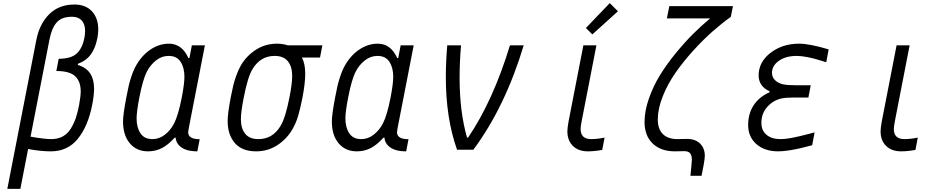

<svg xmlns="http://www.w3.org/2000/svg" viewBox="-20 -956 6040 1226"><path d="M476.6 -542.3Q531.9 -524.1 556.3 -486.3Q580.7 -448.6 580.7 -388.7Q580.7 -345.7 568.4 -285.2Q541.7 -149.1 476.6 -69.3Q411.5 10.4 305.3 10.4Q238.3 10.4 159.5 -4.6L110 250H26.7L212.2 -701.8Q232.4 -804 294.6 -865.6Q356.8 -927.1 455.1 -927.1Q527.3 -927.1 567.4 -883.5Q607.4 -839.8 607.4 -767.6Q607.4 -744.1 602.2 -714.8Q596.4 -686.2 588.5 -663.7Q580.7 -641.3 566.7 -618.5Q552.7 -595.7 530.6 -578.1Q508.5 -560.5 477.9 -548.8ZM175.1 -83.3Q264.3 -67.7 307.3 -67.7Q349.6 -67.7 380.9 -85Q412.1 -102.2 432.3 -135.1Q452.5 -168 464.2 -202.8Q475.9 -237.6 485 -285.2Q495.4 -341.8 495.4 -372.4Q495.4 -435.5 460.3 -469.1Q425.1 -502.6 339.8 -502.6L354.8 -580.7Q432.9 -580.7 469.4 -613.9Q505.9 -647.1 518.9 -714.8Q523.4 -737 523.4 -757.8Q523.4 -801.4 502 -825.2Q480.5 -849 439.5 -849Q373.7 -849 341.8 -812.5Q309.9 -776 295.6 -701.8Z M1181.6 -112Q1181.6 -67.1 1255.2 -67.1L1240.2 10.4Q1163.4 10.4 1127.6 -23.4Q1103.5 -45.6 1101.6 -76.8H1095.1Q1053.4 -30.6 1013.3 -10.1Q973.3 10.4 925.1 10.4Q852.2 10.4 808.9 -41Q765.6 -92.4 765.6 -180.3Q765.6 -224 786.5 -333.3Q796.2 -381.5 801.1 -404.3Q806 -427.1 816.7 -461.3Q827.5 -495.4 841.1 -522.8Q878.3 -595.7 936.2 -636.4Q994.1 -677.1 1058.6 -677.1Q1141.9 -677.1 1182.9 -585.3H1189.5L1205.1 -666.7H1288.4L1184.9 -135.4Q1181.6 -115.9 1181.6 -112ZM1157.6 -466.1Q1157.6 -524.1 1133.1 -561.5Q1108.7 -599 1056.6 -599Q1013 -599 976.9 -570.6Q940.8 -542.3 918.6 -500Q892.6 -451.2 869.8 -333.3Q852.2 -242.8 852.2 -199.2Q852.2 -141.9 877 -104.8Q901.7 -67.7 953.1 -67.7Q996.7 -67.7 1032.9 -96Q1069 -124.3 1091.1 -166.7Q1117.8 -217.4 1140.6 -333.3Q1157.6 -420.6 1157.6 -466.1Z M1733.7 -599Q1642.6 -599 1591.8 -513.7Q1561.8 -464.2 1536.5 -333.3Q1518.2 -242.2 1518.2 -195.3Q1518.2 -135.4 1545.9 -101.6Q1573.6 -67.7 1630.2 -67.7Q1721.4 -67.7 1772.1 -153Q1802.7 -203.8 1828.1 -333.3Q1845.7 -421.2 1845.7 -471.4Q1845.7 -531.2 1818 -565.1Q1790.4 -599 1733.7 -599ZM1908.2 -588.5Q1929 -548.8 1929 -483.7Q1929 -425.8 1911.5 -333.3Q1897.1 -261.1 1883.5 -214.8Q1869.8 -168.6 1845.1 -127Q1809.2 -66.4 1749.3 -28Q1689.5 10.4 1615.2 10.4Q1525.4 10.4 1479.5 -42.6Q1433.6 -95.7 1433.6 -184.2Q1433.6 -229.8 1453.1 -333.3Q1462.9 -382.8 1469.4 -410.2Q1475.9 -437.5 1488.9 -474Q1502 -510.4 1518.9 -539.7Q1554.7 -600.3 1614.6 -638.7Q1674.5 -677.1 1748.7 -677.1Q1784.5 -677.1 1817.1 -666.7H2038.4L2023.4 -588.5Z M2515 -112Q2515 -67.1 2588.5 -67.1L2573.6 10.4Q2496.7 10.4 2460.9 -23.4Q2436.8 -45.6 2434.9 -76.8H2428.4Q2386.7 -30.6 2346.7 -10.1Q2306.6 10.4 2258.5 10.4Q2185.5 10.4 2142.3 -41Q2099 -92.4 2099 -180.3Q2099 -224 2119.8 -333.3Q2129.6 -381.5 2134.4 -404.3Q2139.3 -427.1 2150.1 -461.3Q2160.8 -495.4 2174.5 -522.8Q2211.6 -595.7 2269.5 -636.4Q2327.5 -677.1 2391.9 -677.1Q2475.3 -677.1 2516.3 -585.3H2522.8L2538.4 -666.7H2621.7L2518.2 -135.4Q2515 -115.9 2515 -112ZM2490.9 -466.1Q2490.9 -524.1 2466.5 -561.5Q2442.1 -599 2390 -599Q2346.4 -599 2310.2 -570.6Q2274.1 -542.3 2252 -500Q2225.9 -451.2 2203.1 -333.3Q2185.5 -242.8 2185.5 -199.2Q2185.5 -141.9 2210.3 -104.8Q2235 -67.7 2286.5 -67.7Q2330.1 -67.7 2366.2 -96Q2402.3 -124.3 2424.5 -166.7Q2451.2 -217.4 2474 -333.3Q2490.9 -420.6 2490.9 -466.1Z M2835.9 -666.7H2923.8Q2914.7 -555.3 2914.7 -461.6Q2914.7 -242.2 2962.2 -77.5H2968.8Q3127.6 -310.5 3236.3 -666.7H3324.2Q3205.7 -273.4 3002.6 0H2898.4Q2826.8 -201.2 2826.8 -464.2Q2826.8 -560.5 2835.9 -666.7Z M3687.5 -132.2Q3687.5 -67.7 3755.2 -67.7Q3794.3 -67.7 3840.5 -77.5L3825.5 1.3Q3774.7 10.4 3733.7 10.4Q3673.2 10.4 3638 -24.4Q3602.9 -59.2 3602.9 -117.8Q3602.9 -138 3610.7 -181.6L3705.1 -666.7H3788.4L3694 -181.6Q3687.5 -147.8 3687.5 -132.2ZM3873.7 -936.2 3925.8 -884.1 3762.4 -736.3 3721.4 -777.3Z M4180.3 -192.7Q4180.3 -132.8 4211.9 -100.6Q4243.5 -68.4 4304 -67.7Q4311.2 -67.7 4332.4 -68.4Q4353.5 -69 4365.9 -69Q4420.6 -69 4450.5 -39.1Q4480.5 -9.1 4480.5 39.1Q4480.5 57.3 4472.7 99.6L4459.6 166.7H4388.7L4395.2 99.6Q4397.8 73.6 4397.8 64.5Q4397.8 37.1 4387 23.1Q4376.3 9.1 4347.7 9.1Q4339.2 9.1 4319.3 9.8Q4299.5 10.4 4287.8 10.4Q4197.9 9.8 4146.8 -40.4Q4095.7 -90.5 4095.7 -177.1Q4095.7 -247.4 4123.4 -326.5Q4151 -405.6 4194 -475.6Q4237 -545.6 4294.3 -615.6Q4351.6 -685.5 4405.6 -739.3Q4459.6 -793 4514.3 -838.5H4238.3L4253.9 -916.7H4660.2L4646.5 -848.3Q4589.8 -807.9 4529.3 -754.6Q4468.8 -701.2 4405.6 -631.5Q4342.4 -561.8 4293 -490.9Q4243.5 -419.9 4211.9 -340.8Q4180.3 -261.7 4180.3 -192.7Z M4893.2 -366.5 4894.5 -373Q4824.2 -404.9 4824.2 -474.6Q4824.2 -559.9 4900.1 -618.5Q4975.9 -677.1 5082.7 -677.1Q5149.1 -677.1 5271.5 -640.6L5255.9 -558.6Q5210.9 -572.3 5190.1 -578.5Q5169.3 -584.6 5132.5 -591.8Q5095.7 -599 5067.7 -599Q4997.4 -599 4953.5 -567.7Q4909.5 -536.5 4909.5 -490.9Q4909.5 -462.2 4930 -443Q4950.5 -423.8 4981.1 -417.3Q5009.8 -411.5 5066.4 -411.5H5156.9L5141.9 -333.3H5052.1Q4998.7 -333.3 4970.7 -327.5Q4917.3 -315.8 4879.6 -273.8Q4841.8 -231.8 4841.8 -171.2Q4841.8 -122.4 4874.7 -95.1Q4907.6 -67.7 4964.8 -67.7Q4977.2 -67.7 4990.9 -69Q5004.6 -70.3 5021.5 -73.2Q5038.4 -76.2 5050.5 -78.5Q5062.5 -80.7 5084 -85.9Q5105.5 -91.1 5114.9 -93.4Q5124.3 -95.7 5149.7 -102.2Q5175.1 -108.7 5181.6 -110.7L5166 -28.6Q5112.6 -15 5088.5 -9.1Q5064.5 -3.3 5022.8 3.6Q4981.1 10.4 4949.9 10.4Q4862.6 10.4 4809.9 -35.8Q4757.2 -82 4757.2 -157.6Q4757.2 -229.2 4792 -283.2Q4826.8 -337.2 4893.2 -366.5Z M5687.5 -132.2Q5687.5 -67.7 5755.2 -67.7Q5794.3 -67.7 5840.5 -77.5L5825.5 1.3Q5774.7 10.4 5733.7 10.4Q5673.2 10.4 5638 -24.4Q5602.9 -59.2 5602.9 -117.8Q5602.9 -138 5610.7 -181.6L5705.1 -666.7H5788.4L5694 -181.6Q5687.5 -147.8 5687.5 -132.2Z"/></svg>

Font: Monoid
Style: Italic
Weight: 400
Width: 4
Italic angle: -11°
Monospace: yes
Version: Version 0.61